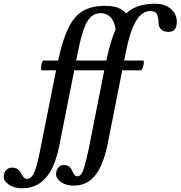

<svg xmlns="http://www.w3.org/2000/svg" viewBox="-185 -735 963 1024"><path d="M-69 269Q-109 269 -137 250Q-165 231 -165 208Q-165 186 -152.5 172.5Q-140 159 -120 159Q-90 159 -75 185Q-66 203 -58.5 211Q-51 219 -40 219Q-20 219 -5 190Q10 161 27 77L114 -360H39Q34 -360 34 -373Q34 -386 38 -399Q42 -412 47 -412H125Q149 -524 180.5 -587.5Q212 -651 258.5 -677.5Q305 -704 376 -704Q428 -704 459 -687Q490 -670 507 -632L433 -571Q427 -620 405 -642.5Q383 -665 353 -665Q306 -665 279 -618Q252 -571 230 -455L221 -412H305Q310 -412 309.5 -399Q309 -386 305.5 -373Q302 -360 296 -360H211L130 48Q118 108 95 158Q72 208 32 238.5Q-8 269 -69 269ZM205 255Q167 255 140.5 236Q114 217 114 194Q114 172 126 158.5Q138 145 155 145Q187 145 200 176Q206 190 212 197.5Q218 205 228 205Q240 205 249 192.5Q258 180 267 147.5Q276 115 289 55L371 -360H273Q267 -360 269.5 -373Q272 -386 278 -399Q284 -412 289 -412H382Q406 -527 438.5 -593Q471 -659 519.5 -687Q568 -715 642 -715Q696 -715 727 -687Q758 -659 758 -619Q758 -594 748 -579.5Q738 -565 714 -565Q688 -565 674.5 -578.5Q661 -592 661 -609Q660 -644 652 -660Q644 -676 615 -676Q530 -676 488 -466L477 -412H578Q583 -412 582 -399Q581 -386 576 -373Q571 -360 565 -360H467L389 34Q376 97 354.5 147Q333 197 297 226Q261 255 205 255Z"/></svg>

Font: Junicode SmExp
Style: Bold Italic
Weight: 700
Width: 6
Italic angle: -11°
Designer: Peter S. Baker
Version: Version 2.205; ttfautohint (v1.8.4)